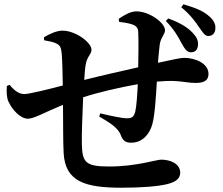

<svg xmlns="http://www.w3.org/2000/svg" viewBox="-20 -842 1040 896"><path d="M754 -744C794 -703 812 -669 828 -639C842 -614 852 -599 870 -598C889 -597 904 -609 904 -634C905 -652 899 -668 879 -689C854 -716 815 -738 765 -756ZM536 -740C558 -737 575 -735 594 -729C614 -723 624 -713 625 -695C627 -653 626 -582 625 -528C550 -511 448 -488 373 -469C375 -500 377 -525 380 -541C387 -581 407 -588 407 -610C407 -643 334 -699 271 -699C244 -699 210 -683 185 -668L186 -654C207 -650 229 -647 245 -638C260 -630 265 -621 268 -593C271 -556 272 -501 273 -443C201 -424 114 -403 94 -403C68 -403 46 -420 25 -446L12 -441C10 -413 11 -387 19 -369C38 -327 77 -288 110 -288C138 -288 183 -315 274 -353C275 -265 274 -183 277 -128C284 6 378 34 547 34C641 34 718 28 761 17C803 7 821 -11 821 -36C821 -78 775 -97 732 -97C710 -97 615 -65 490 -65C381 -65 364 -83 362 -168C361 -210 364 -304 368 -388C442 -412 537 -434 623 -449C621 -403 617 -344 611 -320C603 -292 592 -290 570 -290C551 -290 498 -301 448 -313L443 -298C484 -274 529 -249 543 -213C553 -185 567 -176 592 -176C643 -176 678 -214 691 -263C703 -307 708 -396 712 -461L725 -462C815 -470 845 -455 893 -455C930 -455 953 -465 953 -497C953 -547 890 -572 839 -572C826 -572 793 -566 717 -549C720 -580 722 -608 725 -631C729 -667 750 -681 750 -701C750 -735 678 -789 616 -789C591 -789 561 -773 534 -754ZM826 -808C868 -774 893 -739 909 -715C925 -693 935 -674 952 -674C973 -674 985 -689 985 -710C987 -726 978 -749 955 -767C927 -792 890 -806 836 -822Z"/></svg>

Font: Source Han Serif
Style: Bold
Weight: 700
Designer: Ryoko NISHIZUKA 西塚涼子 (kana & ideographs); Frank Grießhammer (Latin, Greek & Cyrillic); Wenlong ZHANG 张文龙 (bopomofo); San
Foundry: Adobe Systems Incorporated
Version: Version 1.001;PS 1.001;hotconv 16.6.54;makeotf.lib2.5.65590